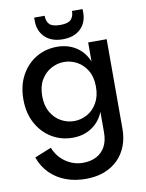

<svg xmlns="http://www.w3.org/2000/svg" viewBox="-107 -832 892 1175"><g transform="rotate(-10 339.0 -244.5)"><path d="M330 269Q263 269 206.5 248Q150 227 109 186Q68 145 47 86L151 44Q174 102 223 135.5Q272 169 330 169Q377 169 412.5 151Q448 133 468 97Q488 61 488 8V-120Q465 -61 414 -27Q363 7 295 7Q223 7 164.5 -28.5Q106 -64 71.5 -127.5Q37 -191 37 -276Q37 -361 71.5 -424.5Q106 -488 164.5 -523Q223 -558 295 -558Q363 -558 414 -524.5Q465 -491 488 -432V-551H603V6Q603 64 584.5 112Q566 160 531 195Q496 230 445.5 249.5Q395 269 330 269ZM321 -92Q364 -92 402 -113Q440 -134 464 -175.5Q488 -217 488 -276Q488 -336 464 -376.5Q440 -417 402 -438Q364 -459 321 -459Q279 -459 240.5 -438Q202 -417 178 -376.5Q154 -336 154 -276Q154 -217 178 -175.5Q202 -134 240.5 -113Q279 -92 321 -92ZM339 -597Q269 -597 229 -636Q189 -675 189 -737V-758H254Q254 -724 272 -705Q290 -686 339 -686Q388 -686 406 -705Q424 -724 424 -758H490V-736Q490 -674 450 -635.5Q410 -597 339 -597Z"/></g></svg>

Font: Parkinsans Medium
Style: Regular
Weight: 500
Designer: Red Stone, Indian Type Foundry
Foundry: Indian Type Foundry
Version: Version 1.000